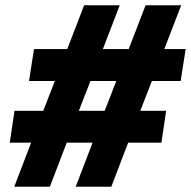

<svg xmlns="http://www.w3.org/2000/svg" viewBox="-20 -708 725 728"><path d="M267 0 331 -167H233L169 0H34L98 -167H17L35 -288H144L188 -401H90L109 -522H235L299 -688H434L370 -522H468L532 -688H667L603 -522H684L665 -401H556L512 -288H610L592 -167H466L402 0ZM421 -401H323L279 -288H377Z"/></svg>

Font: Azeri Sans Black
Style: Italic
Weight: 900
Designer: Hector Gatti & Omnibus-Type (original fonts) / Cristiano Sobral (main changes and remastering)
Foundry: Omnibus-Type
Version: Version 0.07;August 21, 2020;FontCreator 13.0.0.2681 64-bit;